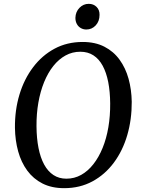

<svg xmlns="http://www.w3.org/2000/svg" viewBox="-20 -972 739 1002"><path d="M315 10Q250 10 202 -14.2Q154 -38.5 122.2 -81.8Q90.5 -125 74.8 -182Q59 -239 58 -304.5Q57 -397 81.5 -478.2Q106 -559.5 152.8 -621.2Q199.5 -683 264.8 -718Q330 -753 411.5 -753Q477 -753 525 -728.2Q573 -703.5 604.2 -660.2Q635.5 -617 651 -560.8Q666.5 -504.5 667.5 -441Q668 -348.5 644.2 -267Q620.5 -185.5 574.2 -123.2Q528 -61 462.5 -25.5Q397 10 315 10ZM326.5 -39.5Q368 -39.5 403.5 -59.2Q439 -79 467.2 -115Q495.5 -151 515.5 -200Q535.5 -249 545.5 -307.8Q555.5 -366.5 555 -432Q554.5 -494 544.8 -543.8Q535 -593.5 515.8 -629Q496.5 -664.5 467.5 -683.2Q438.5 -702 399 -702Q357.5 -702 322 -682.5Q286.5 -663 258.2 -627.5Q230 -592 210.2 -543.5Q190.5 -495 180.2 -436.5Q170 -378 170.5 -312.5Q171 -250 181 -199.5Q191 -149 210.5 -113.2Q230 -77.5 259 -58.5Q288 -39.5 326.5 -39.5ZM430.5 -818Q414.5 -818 401.2 -825.8Q388 -833.5 380.8 -847.2Q373.5 -861 373.5 -879Q374.5 -910.5 394.8 -931.2Q415 -952 443 -952Q468 -952 484 -936Q500 -920 499.5 -894.5Q499.5 -861 479.5 -839.5Q459.5 -818 430.5 -818Z"/></svg>

Font: Merriweather 28pt
Style: Italic
Weight: 400
Italic angle: -7.8°
Version: Version 2.101